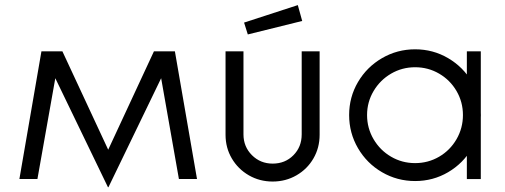

<svg xmlns="http://www.w3.org/2000/svg" viewBox="-20 -719 2028 771"><path d="M202.1 -404.9 130.3 -0.3H57.9L146.4 -513H230.5L414.5 -117.8L598.2 -513H682.3L771.1 -0.3H698.4L627.1 -404.9L415.5 32.7H413.5Z M885.7 -177.8V-513H957.7V-179.3Q957.7 -129.9 991.6 -96Q1025.6 -62 1074.9 -62Q1125 -62 1158.2 -95.6Q1191.5 -129.2 1191.5 -179.3V-513H1263.5V-177.8Q1263.5 -125.5 1238.6 -82.7Q1213.7 -39.8 1170.4 -14.9Q1127.2 10 1074.9 10Q1022.7 10 979.4 -14.9Q936.2 -39.8 910.9 -82.7Q885.7 -125.5 885.7 -177.8ZM960.1 -628.3 1175.9 -698.5 1193.5 -634.8 975.1 -580.7Z M1382 -257Q1382 -329 1417.5 -389.5Q1453 -450 1514 -485.5Q1575 -521 1647 -521Q1719 -521 1779.5 -485.5Q1840 -450 1875.5 -389.5Q1911 -329 1911 -257Q1911 -185 1875.5 -124Q1840 -63 1779.5 -27.5Q1719 8 1647 8Q1575 8 1514 -27.5Q1453 -63 1417.5 -124Q1382 -185 1382 -257ZM1839 -257Q1839 -309.3 1813.3 -353.4Q1787.6 -397.6 1743.4 -423.3Q1699.3 -449 1647 -449Q1594.7 -449 1550.5 -423.3Q1506.3 -397.5 1480.2 -353.4Q1454 -309.2 1454 -256.9Q1454 -204.6 1480.1 -160Q1506.3 -115.4 1550.5 -89.7Q1594.6 -64 1646.9 -64Q1699.2 -64 1743.4 -89.7Q1787.5 -115.5 1813.3 -160.1Q1839 -204.7 1839 -257ZM1854.7 -513H1910.7V0H1854.7Z"/></svg>

Font: Lineal Thin
Style: Regular
Weight: 200
Designer: Created by Frank Adebiaye with contributions from Anton Moglia & Ariel Martín Pérez
Created by Frank ADEBIAYE with FontF
Foundry: Velvetyne Type Foundry
Version: Version 2.000;Glyphs 3.2 (3227)